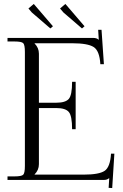

<svg xmlns="http://www.w3.org/2000/svg" viewBox="-20 -911 625 972"><path d="M18 0V-18H53Q89 -18 97.5 -26.5Q106 -35 106 -71V-648Q106 -684 97.5 -692.5Q89 -701 53 -701H18V-719H452Q470 -719 479 -710H480L477 -760H494L506 -586H488Q484 -654 454 -673Q424 -692 346 -692H155V-691Q177 -669 177 -639V-391H265Q311 -391 328 -410Q345 -429 345 -497H363V-257H345Q345 -325 328 -344.5Q311 -364 265 -364H177V-80Q177 -50 155 -28V-27H404Q481 -27 509.5 -46Q538 -65 542 -133H559L548 41L530 40L533 -9H532Q523 0 505 0ZM151 -891 248 -778 235 -767 141 -848 124 -868ZM311 -891 408 -778 395 -767 301 -848 284 -868Z"/></svg>

Font: Foglihten068fMac
Style: Regular
Weight: 500
Designer: gluk (gluksza@wp.pl)
Foundry: gluk (gluksza@wp.pl)
Version: Version 0.68